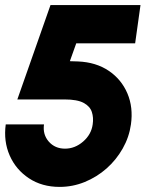

<svg xmlns="http://www.w3.org/2000/svg" viewBox="-25 -720 631 753"><path d="M209 13Q139.5 13 88.5 -20.8Q37.5 -54.5 13 -110.2Q-11.5 -166 -2.5 -232H147.5Q142 -192.5 166.2 -164.8Q190.5 -137 230 -137Q269 -137 301 -164.8Q333 -192.5 338.5 -232Q342.5 -258.5 335.2 -280.8Q328 -303 303 -316.5Q278 -330 228 -330H43L173 -700H526L505 -550H274L249 -480L281 -479Q351.5 -476 401.2 -442.5Q451 -409 474.5 -354Q498 -299 488.5 -232Q481.5 -182 456.2 -137.5Q431 -93 392.8 -59.2Q354.5 -25.5 307.2 -6.2Q260 13 209 13Z"/></svg>

Font: Urbanist Black
Style: Italic
Weight: 900
Italic angle: -8°
Designer: Corey Hu
Foundry: Corey Hu
Version: Version 1.330; ttfautohint (v1.8.4.7-5d5b)